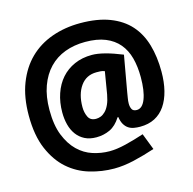

<svg xmlns="http://www.w3.org/2000/svg" viewBox="-116 -794 1052 1048"><g transform="rotate(-15 410.0 -269.5)"><path d="M403 138Q334 138 266 118Q198 98 145 51.5Q92 5 59 -72Q26 -149 26 -262Q26 -365 56 -442.5Q86 -520 139 -572Q192 -624 266 -650.5Q340 -677 427 -677Q524 -677 593 -650.5Q662 -624 705 -576Q748 -528 768 -459.5Q788 -391 788 -307Q788 -248 776 -200Q764 -152 740.5 -117.5Q717 -83 681.5 -64.5Q646 -46 598 -46Q580 -46 563 -49Q546 -52 532.5 -61Q519 -70 509.5 -86Q500 -102 496 -128H492Q465 -85 429.5 -68.5Q394 -52 353 -52Q315 -52 287.5 -66Q260 -80 242 -104.5Q224 -129 215.5 -161.5Q207 -194 207 -231Q207 -288 223.5 -336.5Q240 -385 270.5 -419.5Q301 -454 345 -473.5Q389 -493 444 -493Q506 -493 614 -449L578 -246Q576 -232 573 -215.5Q570 -199 570 -184Q570 -165 577 -152Q584 -139 604 -139Q636 -139 653.5 -184.5Q671 -230 671 -307Q671 -367 658 -415.5Q645 -464 616 -498.5Q587 -533 540.5 -552Q494 -571 427 -571Q364 -571 312 -551.5Q260 -532 222.5 -493Q185 -454 164 -396Q143 -338 143 -262Q143 -176 166 -118.5Q189 -61 225.5 -25.5Q262 10 308.5 25Q355 40 403 40Q443 40 494.5 27.5Q546 15 600 -3L636 90Q576 110 516 124Q456 138 403 138ZM377 -150Q390 -150 403.5 -155Q417 -160 430 -173Q443 -186 453 -208Q463 -230 469 -263L490 -389Q477 -394 466 -394.5Q455 -395 444 -395Q386 -395 353.5 -349.5Q321 -304 321 -231Q321 -200 333 -175Q345 -150 377 -150Z"/></g></svg>

Font: Encode Sans Compressed
Style: Black
Weight: 900
Designer: Pablo Impallari, Andres Torresi
Foundry: Pablo Impallari, Andres Torresi
Version: Version 1.000; ttfautohint (v1.00) -l 8 -r 50 -G 200 -x 14 -